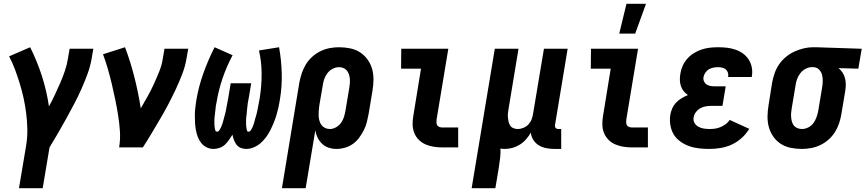

<svg xmlns="http://www.w3.org/2000/svg" viewBox="-20 -777 4562 1012"><path d="M80 215 119 -17Q125 -59 124 -99.5Q123 -140 118 -180Q113 -220 104.5 -259Q96 -298 84.5 -335.5Q73 -373 59.5 -409.5Q46 -446 28 -480L139 -528Q175 -456 200.5 -377.5Q226 -299 238 -216Q255 -247 269.5 -278Q284 -309 297.5 -340Q311 -371 322 -403.5Q333 -436 338 -468L347 -520H472L463 -468Q456 -427 441 -386.5Q426 -346 408.5 -306.5Q391 -267 370.5 -228.5Q350 -190 329 -151.5Q308 -113 286 -75.5Q264 -38 241 0L205 215Z M608 0Q615 -44 612 -86.5Q609 -129 602.5 -170Q596 -211 587.5 -252Q579 -293 569.5 -333.5Q560 -374 548.5 -413.5Q537 -453 523 -491L639 -528Q668 -451 688.5 -370Q709 -289 722 -206Q740 -237 758 -269Q776 -301 791 -334Q806 -367 819.5 -400.5Q833 -434 838 -468L847 -520H972L963 -468Q956 -427 940.5 -386.5Q925 -346 906.5 -306.5Q888 -267 867.5 -228Q847 -189 824.5 -151Q802 -113 779.5 -75Q757 -37 733 0Z M1278 8Q1263 8 1249 2.5Q1235 -3 1226.5 -14.5Q1218 -26 1213 -39.5Q1208 -53 1205 -67Q1196 -53 1187 -39.5Q1178 -26 1165.5 -14.5Q1153 -3 1137 2.5Q1121 8 1106 8Q1086 8 1069 -0.5Q1052 -9 1040.5 -23.5Q1029 -38 1022.5 -55.5Q1016 -73 1012.5 -92Q1009 -111 1008 -130.5Q1007 -150 1007 -170Q1007 -190 1009.5 -210Q1012 -230 1015 -250Q1027 -321 1052 -391Q1077 -461 1111 -528L1206 -486Q1174 -426 1152.5 -362.5Q1131 -299 1121 -235Q1119 -228 1118 -221.5Q1117 -215 1116.5 -208Q1116 -201 1115 -194.5Q1114 -188 1113.5 -181.5Q1113 -175 1112 -168Q1111 -161 1110.5 -154.5Q1110 -148 1110 -141.5Q1110 -135 1110 -128.5Q1110 -122 1110.5 -115Q1111 -108 1112 -102Q1113 -96 1115 -89.5Q1117 -83 1124 -83Q1131 -83 1135.5 -89.5Q1140 -96 1143 -102Q1146 -108 1148.5 -114.5Q1151 -121 1153 -127.5Q1155 -134 1157 -141Q1159 -148 1160.5 -154.5Q1162 -161 1164 -167.5Q1166 -174 1167.5 -180.5Q1169 -187 1170.5 -193.5Q1172 -200 1173 -207Q1174 -214 1175.5 -220.5Q1177 -227 1178 -233.5Q1179 -240 1180.5 -246.5Q1182 -253 1183 -260L1196 -338H1304L1291 -260Q1290 -253 1288.5 -246.5Q1287 -240 1286 -233.5Q1285 -227 1284.5 -220.5Q1284 -214 1283 -207Q1282 -200 1281.5 -193.5Q1281 -187 1280.5 -180.5Q1280 -174 1279 -167.5Q1278 -161 1277.5 -154.5Q1277 -148 1277 -141.5Q1277 -135 1277 -128Q1277 -121 1277.5 -114.5Q1278 -108 1279 -102Q1280 -96 1281.5 -89.5Q1283 -83 1290 -83Q1297 -83 1301.5 -89.5Q1306 -96 1309 -102.5Q1312 -109 1314.5 -115.5Q1317 -122 1319 -128.5Q1321 -135 1322.5 -141.5Q1324 -148 1326 -154.5Q1328 -161 1330 -167.5Q1332 -174 1333.5 -181Q1335 -188 1336.5 -194.5Q1338 -201 1339 -207.5Q1340 -214 1341.5 -220.5Q1343 -227 1344 -233.5Q1345 -240 1346.5 -247Q1348 -254 1349 -260Q1359 -324 1359 -387.5Q1359 -451 1345 -511L1451 -528Q1463 -461 1465 -391Q1467 -321 1455 -250Q1452 -230 1447.5 -210Q1443 -190 1437 -170Q1431 -150 1423 -130.5Q1415 -111 1405.5 -92Q1396 -73 1383.5 -55.5Q1371 -38 1354.5 -23.5Q1338 -9 1318 -0.5Q1298 8 1278 8Z M1466 215 1558 -343Q1563 -368 1571 -392Q1579 -416 1592.5 -438Q1606 -460 1626 -478Q1646 -496 1670 -507.5Q1694 -519 1718.5 -523.5Q1743 -528 1767 -528Q1797 -528 1826 -522Q1855 -516 1878 -501Q1901 -486 1917.5 -463Q1934 -440 1941.5 -413Q1949 -386 1948.5 -356Q1948 -326 1943 -297L1923 -177Q1919 -155 1913.5 -133Q1908 -111 1897.5 -90.5Q1887 -70 1873 -51Q1859 -32 1840 -18.5Q1821 -5 1798.5 1.5Q1776 8 1754 8Q1732 8 1712.5 1.5Q1693 -5 1678 -19Q1663 -33 1654 -51.5Q1645 -70 1642 -90L1591 215ZM1719 -97Q1735 -97 1751 -106Q1767 -115 1777.5 -129.5Q1788 -144 1793 -160.5Q1798 -177 1801 -194L1821 -314Q1823 -326 1824 -338Q1825 -350 1824 -362Q1823 -374 1819 -385.5Q1815 -397 1808 -405.5Q1801 -414 1790 -418.5Q1779 -423 1767 -423Q1750 -423 1733.5 -414.5Q1717 -406 1706 -391.5Q1695 -377 1689 -360Q1683 -343 1681 -326L1663 -221Q1661 -207 1660 -193.5Q1659 -180 1659.5 -167Q1660 -154 1663.5 -141Q1667 -128 1674.5 -118Q1682 -108 1693.5 -102.5Q1705 -97 1719 -97Z M2312 0Q2289 0 2266.5 -3.5Q2244 -7 2224 -15.5Q2204 -24 2188.5 -39Q2173 -54 2164.5 -74Q2156 -94 2155 -117Q2154 -140 2158 -163L2199 -415H2094L2095 -520H2343L2281 -146Q2280 -138 2280.5 -130Q2281 -122 2285 -116Q2289 -110 2296.5 -107.5Q2304 -105 2312 -105H2395V0Z M2466 215 2588 -520H2713L2661 -206Q2659 -194 2657.5 -182Q2656 -170 2657 -158.5Q2658 -147 2660.5 -136Q2663 -125 2669 -115.5Q2675 -106 2686 -101.5Q2697 -97 2709 -97Q2724 -97 2739.5 -103.5Q2755 -110 2766 -122Q2777 -134 2782.5 -149Q2788 -164 2790 -179L2847 -520H2972L2905 -116Q2904 -108 2909 -102.5Q2914 -97 2921 -97H2938V8H2903Q2881 8 2860 4Q2839 0 2821 -10.5Q2803 -21 2791.5 -39Q2780 -57 2778 -78Q2767 -59 2752.5 -42.5Q2738 -26 2719.5 -14.5Q2701 -3 2680.5 2.5Q2660 8 2640 8Q2634 8 2629 7.5Q2624 7 2618 6Q2619 31 2616 56.5Q2613 82 2609 107L2591 215Z M3244 -600 3282 -757H3385L3328 -600ZM3312 0Q3289 0 3266.5 -3.5Q3244 -7 3224 -15.5Q3204 -24 3188.5 -39Q3173 -54 3164.5 -74Q3156 -94 3155 -117Q3154 -140 3158 -163L3199 -415H3094L3095 -520H3343L3281 -146Q3280 -138 3280.5 -130Q3281 -122 3285 -116Q3289 -110 3296.5 -107.5Q3304 -105 3312 -105H3395V0Z M3719 8Q3691 8 3664 5Q3637 2 3612 -7Q3587 -16 3565.5 -31.5Q3544 -47 3531 -68.5Q3518 -90 3513.5 -117Q3509 -144 3513 -172Q3516 -189 3523.5 -206Q3531 -223 3544 -236.5Q3557 -250 3573 -259.5Q3589 -269 3606 -276Q3594 -284 3584 -296Q3574 -308 3569 -323Q3564 -338 3563.5 -354.5Q3563 -371 3566 -388Q3569 -409 3578 -429.5Q3587 -450 3602.5 -467.5Q3618 -485 3637.5 -497Q3657 -509 3678 -516Q3699 -523 3721 -525.5Q3743 -528 3764 -528Q3788 -528 3811 -525.5Q3834 -523 3856 -515.5Q3878 -508 3896 -495Q3914 -482 3926 -463.5Q3938 -445 3942.5 -422Q3947 -399 3943 -375L3942 -371H3818V-372Q3820 -384 3816.5 -394.5Q3813 -405 3805 -411.5Q3797 -418 3786 -420.5Q3775 -423 3764 -423Q3752 -423 3739.5 -420.5Q3727 -418 3716 -411.5Q3705 -405 3697.5 -393.5Q3690 -382 3688 -370Q3686 -359 3690.5 -348.5Q3695 -338 3704 -332Q3713 -326 3724 -324Q3735 -322 3747 -322H3805L3788 -219H3730Q3715 -219 3700 -216.5Q3685 -214 3671.5 -206.5Q3658 -199 3648 -186Q3638 -173 3636 -158Q3633 -143 3640.5 -129.5Q3648 -116 3661 -109Q3674 -102 3689 -99.5Q3704 -97 3720 -97Q3734 -97 3748.5 -99Q3763 -101 3777.5 -107Q3792 -113 3805 -122.5Q3818 -132 3826 -145L3929 -98Q3913 -71 3889 -49.5Q3865 -28 3837 -15Q3809 -2 3778.5 3Q3748 8 3719 8Z M4206 8Q4176 8 4147 2Q4118 -4 4095 -19Q4072 -34 4056 -57Q4040 -80 4032.5 -107Q4025 -134 4025.5 -164Q4026 -194 4031 -223L4050 -343Q4055 -368 4063.5 -392.5Q4072 -417 4087 -438.5Q4102 -460 4122.5 -477Q4143 -494 4167 -505Q4191 -516 4216 -522Q4241 -528 4265 -528H4281L4522 -520L4504 -415L4400 -418Q4412 -408 4421 -394Q4430 -380 4434 -364.5Q4438 -349 4438 -331.5Q4438 -314 4435 -297L4415 -177Q4411 -152 4403 -128Q4395 -104 4381.5 -82Q4368 -60 4348 -42Q4328 -24 4304 -12.5Q4280 -1 4255 3.5Q4230 8 4206 8ZM4207 -97Q4224 -97 4240.5 -105.5Q4257 -114 4267.5 -128.5Q4278 -143 4284 -160Q4290 -177 4293 -194L4313 -314Q4316 -331 4316.5 -348.5Q4317 -366 4313 -382Q4309 -398 4297.5 -410Q4286 -422 4268 -423H4259Q4242 -423 4225.5 -414Q4209 -405 4198 -390.5Q4187 -376 4181 -359.5Q4175 -343 4173 -326L4153 -206Q4151 -194 4150 -182Q4149 -170 4150 -158Q4151 -146 4154.5 -134.5Q4158 -123 4165 -114.5Q4172 -106 4183.5 -101.5Q4195 -97 4207 -97Z"/></svg>

Font: Iosevka SS18 Extrabold
Style: Italic
Weight: 800
Italic angle: -9°
Monospace: yes
Designer: Belleve Invis
Foundry: Belleve Invis
Version: Version 25.1.1; ttfautohint (v1.8.4)